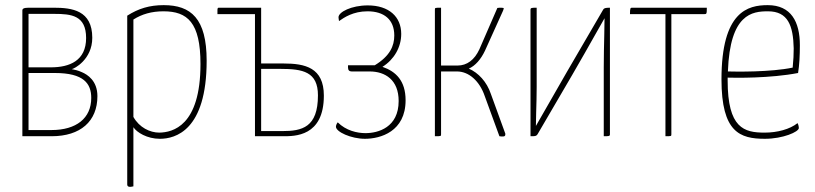

<svg xmlns="http://www.w3.org/2000/svg" viewBox="-20 -530 3170 747"><path d="M91 -500C71 -500 67 -495 67 -490V0H181C293 0 359 -58 359 -156C359 -216 320 -240 299 -249C284 -256 270 -259 259 -261C268 -262 339 -298 339 -383C339 -490 260 -500 189 -500ZM91 -268V-476H159H191C258 -476 315 -470 315 -382C315 -294 251 -268 178 -268ZM91 -24V-246H193C306 -246 335 -205 335 -149C335 -70 277 -24 180 -24Z M475 188C475 194 479 197 486 197C490 197 494 196 499 195V-35C512 -15 552 10 602 10C662 10 784 -22 784 -294C784 -458 723 -510 617 -510C562 -510 519 -497 475 -469ZM499 -454C532 -475 570 -486 616 -486C709 -486 760 -443 760 -281C760 -39 651 -15 600 -14C563 -14 522 -34 499 -75Z M996 -283V-500H831C827 -500 826 -497 826 -490V-475H972V0H1081C1126 0 1240 2 1240 -158C1240 -267 1167 -283 1083 -283ZM996 -20V-262H1071C1158 -262 1217 -251 1217 -159C1217 -34 1155 -20 1078 -20Z M1334 -276V-267C1334 -257 1339 -252 1348 -252H1418C1479 -252 1531 -219 1531 -137C1531 -34 1451 -12 1402 -12C1369 -12 1326 -22 1294 -54C1289 -48 1287 -41 1287 -37C1287 -17 1346 10 1400 10C1460 10 1558 -18 1558 -140C1558 -216 1520 -252 1468 -270C1513 -298 1541 -346 1541 -398C1541 -465 1493 -509 1411 -509C1347 -509 1297 -483 1297 -463C1297 -460 1298 -454 1299 -448C1319 -462 1354 -486 1410 -486C1474 -486 1514 -454 1514 -392C1514 -351 1497 -312 1438 -276Z M1845 -338C1826 -297 1797 -275 1760 -275H1696V-500C1672 -500 1672 -500 1672 -492V0C1696 0 1696 0 1696 -8V-252H1758C1804 -252 1846 -215 1866 -156L1923 0C1927 1 1932 1 1936 1C1943 1 1946 -1 1946 -7V-10L1890 -164C1874 -212 1841 -247 1804 -263C1829 -274 1851 -299 1867 -333L1937 -488C1938 -492 1940 -495 1940 -497C1940 -499 1937 -500 1930 -500C1925 -500 1920 -500 1915 -499Z M2186 -251 2065 -40C2065 -57 2066 -74 2066 -91C2067 -125 2068 -158 2068 -192V-500C2051 -500 2044 -500 2044 -493V0C2062 0 2066 0 2071 -7L2206 -238C2239 -295 2271 -351 2303 -408C2313 -425 2322 -442 2332 -459C2332 -438 2331 -416 2331 -395C2330 -353 2329 -311 2329 -268V0C2348 0 2353 0 2353 -7V-500C2335 -500 2330 -498 2327 -493Z M2592 -475H2720C2729 -475 2730 -476 2730 -500H2440C2433 -500 2431 -500 2431 -475H2569V0C2591 0 2592 0 2592 -7V-9Z M2955 -14C2875 -14 2811 -31 2811 -217V-228C2839 -227 2977 -225 3085 -246C3090 -276 3092 -315 3092 -354C3092 -445 3058 -510 2967 -510C2890 -510 2787 -486 2787 -221C2787 -15 2859 10 2956 10C3026 10 3088 -17 3088 -32C3088 -36 3087 -43 3083 -51C3053 -27 3004 -14 2955 -14ZM2968 -486C3046 -486 3066 -430 3068 -342C3068 -318 3067 -297 3064 -267C2979 -249 2841 -251 2812 -252C2820 -477 2907 -486 2968 -486Z"/></svg>

Font: Yanone Kaffeesatz Extra Light
Style: Regular
Weight: 200
Designer: Yanone (Cyrillic: Daniel Pouzeot & Huerta Tipografica)
Foundry: Yanone
Version: Version 1.100;PS 001.100;hotconv 1.0.70;makeotf.lib2.5.58329